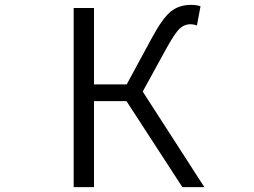

<svg xmlns="http://www.w3.org/2000/svg" viewBox="-20 -765 1040 785"><path d="M563.5 -390.6 815.4 0H725.6L497.1 -351.6H364.3V0H281.2V-732.4H364.3V-419.9H498L600.6 -609.4Q644.5 -690.4 678.2 -717.8Q711.9 -745.1 761.7 -745.1Q783.2 -745.1 799.8 -739.3L785.2 -661.1Q770.5 -666 758.8 -666Q733.4 -666 714.4 -647.9Q695.3 -629.9 662.1 -570.3Z"/></svg>

Font: Gen Shin Gothic Monospace Normal
Style: Regular
Weight: 350
Designer: [Source Han Sans]
Ryoko NISHIZUKA  (kana & ideographs); Paul D. Hunt (Latin, Greek & Cyrillic); Wenlong ZHANG  (bopomofo
Version: Version 1.002.20150607